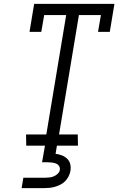

<svg xmlns="http://www.w3.org/2000/svg" viewBox="-20 -755 640 995"><path d="M384 0H116L115 -58H220L323 -677H209L194 -590H133L157 -735H573L549 -590H488L503 -677H389L286 -58H383ZM92 220 101 166H216Q227 166 238 164.5Q249 163 259.5 158.5Q270 154 279 145.5Q288 137 290 126Q292 115 286.5 106Q281 97 271.5 93Q262 89 251 87.5Q240 86 229 86H198L213 0H275L268 42Q284 44 300 50Q316 56 328 67.5Q340 79 344 95.5Q348 112 345 130Q343 144 336 158Q329 172 318.5 183Q308 194 293.5 201.5Q279 209 265 213Q251 217 236 218.5Q221 220 207 220Z"/></svg>

Font: Iosevka HT Light Extended
Style: Italic
Weight: 300
Width: 7
Italic angle: -9°
Monospace: yes
Designer: Belleve Invis
Foundry: Belleve Invis
Version: Version 32.3.0; ttfautohint (v1.8.4)